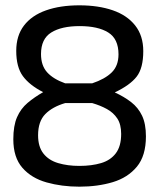

<svg xmlns="http://www.w3.org/2000/svg" viewBox="-20 -691 599 721"><path d="M278 10Q212 10 155 -6Q98 -22 64 -61Q30 -100 30 -168Q30 -219 44 -251Q58 -283 83.5 -304.5Q109 -326 142 -345Q91 -371 66 -405Q41 -439 41 -500Q41 -557 70 -595Q99 -633 152.5 -652Q206 -671 278 -671Q349 -671 403 -652.5Q457 -634 487.5 -595.5Q518 -557 518 -499Q518 -435 493 -403Q468 -371 411 -344Q446 -328 472.5 -307.5Q499 -287 513.5 -256.5Q528 -226 528 -179Q528 -106 494 -65Q460 -24 403.5 -7Q347 10 278 10ZM278 -68Q324 -68 359.5 -78.5Q395 -89 415 -115.5Q435 -142 435 -188Q435 -224 420.5 -246Q406 -268 381.5 -281.5Q357 -295 326 -304H225Q177 -290 150 -262.5Q123 -235 123 -183Q123 -140 143 -114.5Q163 -89 198.5 -78.5Q234 -68 278 -68ZM225 -378H326Q374 -394 399.5 -419Q425 -444 425 -487Q425 -545 386.5 -569Q348 -593 279 -593Q211 -593 172.5 -569Q134 -545 134 -488Q134 -445 157 -419.5Q180 -394 225 -378Z"/></svg>

Font: Cairo Medium
Style: Regular
Weight: 500
Designer: Mohamed Gaber, Accademia di Belle Arti di Urbino
Foundry: Kief Type Foundry, Accademia di Belle Arti di Urbino
Version: Version 3.117